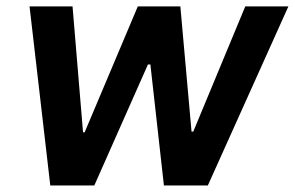

<svg xmlns="http://www.w3.org/2000/svg" viewBox="-20 -565 899 585"><path d="M133.2 0H267.4L430.8 -368.6H438.2L479.4 0H613.3L858.7 -545.5H727.3L568.9 -164.1H563.6L529.5 -545.5H399.9L237.9 -161.9H233L201 -545.5H70Z"/></svg>

Font: TID UI Semi Bold
Style: Italic
Weight: 600
Italic angle: -9.39999°
Designer: The TID Project Authors
Foundry: Bakken & Bæck
Version: Version 1.001;hotconv 1.0.109;makeotfexe 2.5.65596